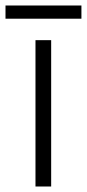

<svg xmlns="http://www.w3.org/2000/svg" viewBox="-41 -729 316 698"><path d="M255 -709H-21V-661H255ZM145 -51V-583H88V-51Z"/></svg>

Font: Noto Sans Tamil UI Light
Style: Regular
Weight: 300
Designer: Jelle Bosma - Monotype Design Team
Foundry: Monotype Imaging Inc.
Version: Version 2.004